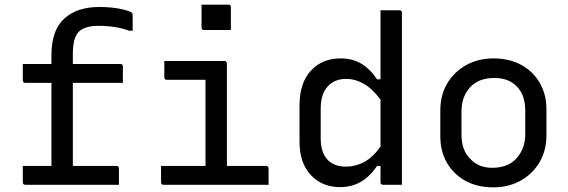

<svg xmlns="http://www.w3.org/2000/svg" viewBox="-20 -794 2440 825"><path d="M78 -81H201V-438H89Q78 -438 78 -449V-519H201V-557Q201 -664 256 -714Q311 -764 406 -764Q459 -764 499 -755.5Q539 -747 547 -739Q550 -736 550 -731V-662H535Q478 -683 402 -683Q346 -683 320 -659Q305 -644 299 -619.5Q293 -595 293 -560V-519H497Q508 -519 508 -508V-438H293V-81H480Q491 -81 491 -70V0H89Q78 0 78 -11Z M672 -81H863V-451H697Q686 -451 686 -462V-532H944Q955 -532 955 -521V-81H1123Q1134 -81 1134 -70V0H683Q672 0 672 -11ZM846 -774H961Q972 -774 972 -763V-665H857Q846 -665 846 -676Z M1443 -543Q1496 -543 1534 -519.5Q1572 -496 1600 -453H1615V-750H1696Q1707 -750 1707 -739V0H1626Q1615 0 1615 -11V-81H1600Q1572 -38 1532.5 -14Q1493 10 1441 10Q1364 10 1315.5 -42Q1267 -94 1267 -185V-342Q1267 -437 1315.5 -490Q1364 -543 1443 -543ZM1389 -106Q1417 -78 1467 -78Q1507 -78 1544 -97.5Q1581 -117 1615 -164V-366Q1581 -412 1544 -433.5Q1507 -455 1467 -455Q1417 -455 1387.5 -422Q1358 -389 1358 -327V-200Q1358 -137 1389 -106Z M2100 -543Q2169 -543 2220 -515Q2271 -487 2299.5 -437.5Q2328 -388 2328 -324V-213Q2328 -147 2298 -96.5Q2268 -46 2216.5 -17.5Q2165 11 2100 11Q2031 11 1980 -17Q1929 -45 1900.5 -94.5Q1872 -144 1872 -208V-319Q1872 -386 1902 -436Q1932 -486 1983.5 -514.5Q2035 -543 2100 -543ZM2105 -459Q2036 -459 1999.5 -418.5Q1963 -378 1963 -316V-215Q1963 -147 2002 -110Q2037 -73 2095 -73Q2164 -73 2200.5 -115Q2237 -157 2237 -216V-317Q2237 -388 2199 -424Q2164 -459 2105 -459Z"/></svg>

Font: Recursive Mn Lnr St
Style: Regular
Weight: 400
Monospace: yes
Version: Version 1.079;hotconv 1.0.112;makeotfexe 2.5.65598; ttfautoh